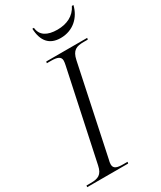

<svg xmlns="http://www.w3.org/2000/svg" viewBox="-239 -985 888 1060"><g transform="rotate(-30 204.5 -454.5)"><path d="M272 -786C352 -786 406 -839 423 -909H413C388 -858 339 -835 279 -835C215 -835 175 -859 171 -909H161C164 -830 200 -786 272 -786ZM-14 0H247L249 -10H222C183 -10 161 -16 161 -44C161 -51 163 -64 166 -74L285 -637C297 -694 323 -704 370 -704H396L398 -714H137L135 -704H162C202 -704 223 -696 223 -670C223 -663 221 -651 219 -642L98 -74C87 -20 61 -10 14 -10H-13Z"/></g></svg>

Font: Noto Serif Display Light
Style: Italic
Weight: 300
Italic angle: -12°
Designer: Monotype Design Team
Foundry: Monotype Imaging Inc.
Version: Version 2.009